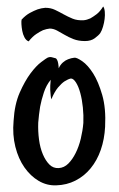

<svg xmlns="http://www.w3.org/2000/svg" viewBox="-20 -555 362 586"><path d="M300.8 -168Q298.8 -129.9 287.6 -97.7Q276.4 -65.4 256.8 -41.5Q237.3 -17.6 210.4 -3.9Q183.6 9.8 151.4 10.7Q123 11.7 98.1 -2.9Q73.2 -17.6 54.7 -43.9Q36.1 -70.3 26.9 -106.9Q17.6 -143.6 21.5 -186.5Q24.4 -236.3 40 -272Q55.7 -307.6 73.2 -331.1Q90.8 -354.5 106 -365.7Q121.1 -377 125 -378.9Q131.8 -381.8 137.7 -380.4Q143.6 -378.9 150.4 -377Q152.3 -376 154.3 -372.1Q158.2 -365.2 159.2 -346.7Q164.1 -357.4 171.9 -364.3Q179.7 -371.1 187.5 -374Q197.3 -377.9 207 -378.9Q213.9 -379.9 231 -368.2Q248 -356.4 264.2 -331.1Q280.3 -305.7 292 -265.1Q303.7 -224.6 300.8 -168ZM234.4 -179.7Q235.4 -203.1 232.9 -227.1Q230.5 -251 225.1 -271Q219.7 -291 211.9 -303.2Q204.1 -315.4 196.3 -315.4Q187.5 -313.5 176.8 -306.6Q168 -300.8 157.2 -288.1Q146.5 -275.4 136.7 -252Q135.7 -254.9 134.8 -262.7Q133.8 -269.5 133.3 -280.8Q132.8 -292 134.8 -311.5Q121.1 -294.9 113.8 -272.5Q106.4 -250 102.5 -229.5Q98.6 -205.1 96.7 -180.7Q95.7 -154.3 99.1 -128.9Q102.5 -103.5 110.8 -84Q119.1 -64.5 130.9 -52.7Q142.6 -41 159.2 -42Q175.8 -43 188.5 -55.7Q201.2 -68.4 210.9 -87.9Q220.7 -107.4 226.6 -131.8Q232.4 -156.2 234.4 -179.7ZM235.4 -493.2Q245.1 -494.1 255.9 -499Q264.6 -503.9 274.9 -511.7Q285.2 -519.5 294.9 -535.2Q298.8 -530.3 299.8 -519.5Q300.8 -508.8 299.3 -497.1Q297.9 -485.4 294.4 -473.6Q291 -461.9 286.1 -454.1Q281.2 -447.3 269.5 -438.5Q257.8 -429.7 239.3 -429.7Q219.7 -429.7 204.6 -435.5Q189.5 -441.4 177.2 -448.7Q165 -456.1 153.8 -461.9Q142.6 -467.8 131.8 -467.8Q122.1 -466.8 111.3 -462.9Q102.5 -459 90.8 -451.2Q79.1 -443.4 67.4 -428.7Q59.6 -431.6 54.7 -440.9Q49.8 -450.2 47.9 -460.9Q45.9 -471.7 45.4 -481Q44.9 -490.2 45.9 -495.1Q58.6 -508.8 71.3 -515.6Q84 -522.5 94.7 -526.4Q106.4 -530.3 118.2 -531.2Q134.8 -531.2 147.9 -524.9Q161.1 -518.6 174.3 -511.2Q187.5 -503.9 201.7 -498Q215.8 -492.2 235.4 -493.2Z"/></svg>

Font: Rancho
Style: Regular
Weight: 400
Designer: Font Diner, Inc
Foundry: Font Diner, Inc
Version: Version 1.001